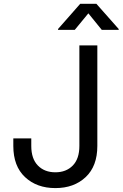

<svg xmlns="http://www.w3.org/2000/svg" viewBox="-20 -962 633 992"><path d="M266.1 9.8Q169.9 9.8 109.4 -46.9Q48.8 -103.5 48.8 -208V-247.1H141.6V-208Q141.6 -141.6 175.8 -106.7Q210 -71.8 266.1 -71.8Q321.8 -71.8 356 -106.7Q390.1 -141.6 390.1 -208V-727.5H482.9V-208Q482.9 -103.5 422.6 -46.9Q362.3 9.8 266.1 9.8ZM366.2 -807.6H279.8V-812L394.5 -942.4H478L593.3 -812V-807.6H505.9L436.5 -893.1Z"/></svg>

Font: Adwaita Sans
Style: Regular
Weight: 400
Designer: Rasmus Andersson
Foundry: rsms
Version: Version 4.001;git-9221beed3